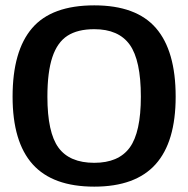

<svg xmlns="http://www.w3.org/2000/svg" viewBox="-20 -682 703 717"><path d="M27 -321Q27 -492 100 -577Q173 -662 332 -662Q489 -662 562.5 -577Q636 -492 636 -321Q636 -152 561 -68.5Q486 15 332 15Q177 15 102 -68.5Q27 -152 27 -321ZM506 -321Q506 -457 464.5 -515Q423 -573 332 -573Q270 -573 232 -548.5Q194 -524 175.5 -468.5Q157 -413 157 -321Q157 -187 198.5 -130.5Q240 -74 332 -74Q423 -74 464.5 -131Q506 -188 506 -321Z"/></svg>

Font: Pridi Medium
Style: Regular
Weight: 500
Designer: Katatrad Team
Foundry: CadsonDemak
Version: Version 1.001